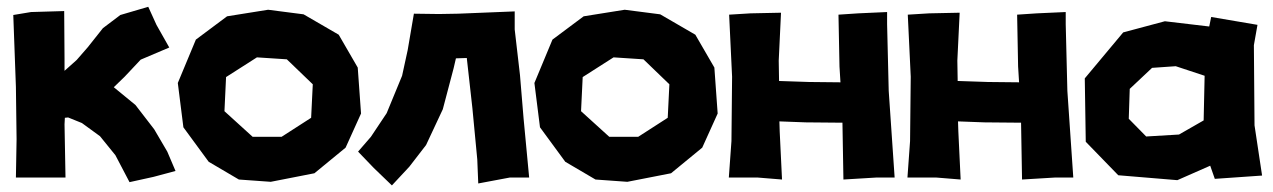

<svg xmlns="http://www.w3.org/2000/svg" viewBox="-20 -528 3787 571"><path d="M19.5 -483.4 27.3 -269.5 29.3 -114.3 27.3 0H99.6H174.8L171.9 -158.2L172.9 -177.7L182.6 -178.7L223.6 -162.1L277.3 -123L323.2 -66.4L365.2 13.7L436.5 -2L502 -19.5L477.5 -77.1L438.5 -143.6L382.8 -215.8L318.4 -268.6L350.6 -299.8L398.4 -350.6L483.4 -386.7L445.3 -454.1L420.9 -507.8L337.9 -483.4L286.1 -444.3L241.2 -387.7L208 -349.6L171.9 -317.4V-353.5L170.9 -495.1L72.3 -492.2Z M833 -351.6 910.2 -277.3 905.3 -177.7 817.4 -121.1H731.4L647.5 -197.3L652.3 -298.8L744.1 -357.4ZM777.3 -499 655.3 -479.5 562.5 -410.2 508.8 -281.2 525.4 -149.4 600.6 -46.9 690.4 5.9 785.2 12.7 915 -12.7 1007.8 -88.9 1053.7 -190.4 1043.9 -327.1 987.3 -424.8 882.8 -485.4Z M1210.9 -487.3 1192.4 -378.9 1175.8 -302.7 1129.9 -191.4 1083 -121.1 1044.9 -77.1 1091.8 -28.3 1145.5 23.4 1197.3 -32.2 1247.1 -96.7 1296.9 -203.1 1329.1 -325.2 1335.9 -354.5 1368.2 -355.5 1384.8 -207 1399.4 -53.7 1402.3 17.6 1496.1 0H1553.7L1537.1 -175.8L1526.4 -304.7L1510.7 -440.4V-494.1L1342.8 -487.3L1285.2 -486.3Z M1893.6 -351.6 1970.7 -277.3 1965.8 -177.7 1877.9 -121.1H1792L1708 -197.3L1712.9 -298.8L1804.7 -357.4ZM1837.9 -499 1715.8 -479.5 1623 -410.2 1569.3 -281.2 1585.9 -149.4 1661.1 -46.9 1751 5.9 1845.7 12.7 1975.6 -12.7 2068.4 -88.9 2114.3 -190.4 2104.5 -327.1 2047.9 -424.8 1943.4 -485.4Z M2148.4 -484.4 2157.2 -299.8 2155.3 -108.4 2147.5 0H2233.4L2305.7 5.9L2298.8 -136.7L2297.9 -167L2376 -164.1L2485.4 -163.1L2488.3 5.9L2585.9 0H2640.6L2623 -257.8L2618.2 -456.1V-492.2L2532.2 -488.3L2473.6 -484.4L2476.6 -330.1L2479.5 -283.2L2383.8 -284.2L2296.9 -287.1L2295.9 -347.7L2302.7 -490.2L2211.9 -488.3Z M2679.7 -484.4 2688.5 -299.8 2686.5 -108.4 2678.7 0H2764.6L2836.9 5.9L2830.1 -136.7L2829.1 -167L2907.2 -164.1L3016.6 -163.1L3019.5 5.9L3117.2 0H3171.9L3154.3 -257.8L3149.4 -456.1V-492.2L3063.5 -488.3L3004.9 -484.4L3007.8 -330.1L3010.7 -283.2L2915 -284.2L2828.1 -287.1L2827.1 -347.7L2834 -490.2L2743.2 -488.3Z M3576.2 -449.2 3444.3 -464.8 3320.3 -431.6 3206.1 -294.9 3209 -106.4 3305.7 -6.8 3481.4 7.8 3579.1 -35.2 3592.8 3.9 3733.4 -5.9 3710.9 -155.3 3709 -393.6 3719.7 -454.1 3582 -477.5ZM3406.2 -326.2 3476.6 -331.1 3562.5 -302.7 3559.6 -169.9 3486.3 -127.9 3388.7 -122.1 3336.9 -174.8 3339.8 -263.7Z"/></svg>

Font: MaokenAssortedSans-Lite
Style: Lite
Weight: 400
Version: Version 1.400